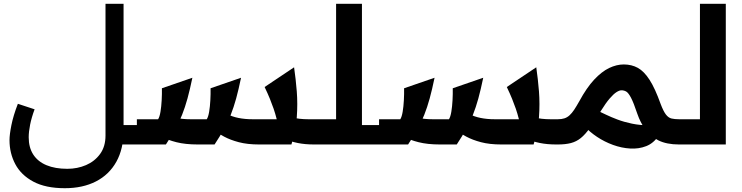

<svg xmlns="http://www.w3.org/2000/svg" viewBox="-20 -760 3902 1010"><path d="M580 -102H700V0H580ZM321 230Q220 230 155.5 195.5Q91 161 60.5 103.5Q30 46 30 -23Q30 -52 40 -102Q50 -152 74 -214L162 -185Q146 -142 138.5 -104.5Q131 -67 131 -38Q131 16 155 53Q179 90 224.5 109Q270 128 334 128Q387 128 432.5 108.5Q478 89 506.5 50Q535 11 535 -47V-740H630V-74Q630 23 592 91Q554 159 484.5 194.5Q415 230 321 230Z M1343.3 0Q1281.3 0 1236.2 -12Q1191 -24 1159.2 -41.2Q1127.3 -58.3 1103.3 -74.7L1175 -160Q1227 -132.7 1309 -132.7H1435.7Q1428 -163 1419.5 -187.7Q1411 -212.3 1400 -239.5Q1389 -266.7 1372 -302.3L1527 -406Q1536 -344.3 1541.2 -279.2Q1546.3 -214 1541.3 -144.7Q1536.3 -75.3 1513 0ZM700 0V-132.7H811.7Q819.7 -145 824.2 -172.2Q828.7 -199.3 830.5 -232.7Q832.3 -266 831.7 -295.7L992 -351Q979 -288.3 966.2 -241.7Q953.3 -195 938 -156.5Q922.7 -118 902 -80.7Q881.3 -43.3 852.7 0ZM1020.7 0Q954.7 0 907.8 -12Q861 -24 829.8 -40.5Q798.7 -57 780.7 -70L837.7 -166Q893 -132.7 982.3 -132.7H1067.7Q1075.7 -145 1080.2 -172.2Q1084.7 -199.3 1086.5 -232.7Q1088.3 -266 1087.7 -295.7L1248 -351Q1235 -288.3 1222.2 -241.7Q1209.3 -195 1194 -156.5Q1178.7 -118 1158 -80.7Q1137.3 -43.3 1108.7 0ZM1633 0Q1584.3 0 1546.2 -7.8Q1508 -15.7 1478.7 -28.5Q1449.3 -41.3 1426.3 -54.7L1478.7 -155.7Q1495.3 -148.7 1514.5 -143.2Q1533.7 -137.7 1555.8 -135.2Q1578 -132.7 1602 -132.7H1639.3V0Z M1854 -102H1974V0H1854ZM1639 0V-132.7H1748V-740H1884V0Z M2617.3 0Q2555.3 0 2510.2 -12Q2465 -24 2433.2 -41.2Q2401.3 -58.3 2377.3 -74.7L2449 -160Q2501 -132.7 2583 -132.7H2709.7Q2702 -163 2693.5 -187.7Q2685 -212.3 2674 -239.5Q2663 -266.7 2646 -302.3L2801 -406Q2810 -344.3 2815.2 -279.2Q2820.3 -214 2815.3 -144.7Q2810.3 -75.3 2787 0ZM1974 0V-132.7H2085.7Q2093.7 -145 2098.2 -172.2Q2102.7 -199.3 2104.5 -232.7Q2106.3 -266 2105.7 -295.7L2266 -351Q2253 -288.3 2240.2 -241.7Q2227.3 -195 2212 -156.5Q2196.7 -118 2176 -80.7Q2155.3 -43.3 2126.7 0ZM2294.7 0Q2228.7 0 2181.8 -12Q2135 -24 2103.8 -40.5Q2072.7 -57 2054.7 -70L2111.7 -166Q2167 -132.7 2256.3 -132.7H2341.7Q2349.7 -145 2354.2 -172.2Q2358.7 -199.3 2360.5 -232.7Q2362.3 -266 2361.7 -295.7L2522 -351Q2509 -288.3 2496.2 -241.7Q2483.3 -195 2468 -156.5Q2452.7 -118 2432 -80.7Q2411.3 -43.3 2382.7 0ZM2907 0Q2858.3 0 2820.2 -7.8Q2782 -15.7 2752.7 -28.5Q2723.3 -41.3 2700.3 -54.7L2752.7 -155.7Q2769.3 -148.7 2788.5 -143.2Q2807.7 -137.7 2829.8 -135.2Q2852 -132.7 2876 -132.7H2913.3V0Z M2913 0V-132.7H2914.3Q2934.3 -132.7 2949.2 -137.5Q2964 -142.3 2976.3 -153.7Q2988.7 -165 3000.5 -182.8Q3012.3 -200.7 3027.3 -227.3Q3066 -298.7 3105.5 -341Q3145 -383.3 3184.3 -402.2Q3223.7 -421 3261 -421Q3302.7 -421 3335.3 -403Q3368 -385 3397 -340Q3426 -295 3455 -213.7Q3469.7 -174.7 3483 -157.5Q3496.3 -140.3 3512.8 -136.5Q3529.3 -132.7 3552.3 -132.7H3553V0H3552.3Q3486.7 0 3443.2 -21.7Q3399.7 -43.3 3373.8 -80Q3348 -116.7 3333 -160.3Q3313 -220 3299.2 -246.2Q3285.3 -272.3 3273.7 -278.7Q3262 -285 3249 -285Q3238.3 -285 3222.8 -275.2Q3207.3 -265.3 3187 -241.7Q3166.7 -218 3140.7 -176.3Q3107.7 -121.7 3083.2 -87.2Q3058.7 -52.7 3035.3 -33.8Q3012 -15 2983.3 -7.5Q2954.7 0 2914.3 0ZM3444 -45.7Q3418 -6.3 3379.2 8.8Q3340.3 24 3295 21.3Q3249.7 18.7 3204.5 2.2Q3159.3 -14.3 3120.5 -40.2Q3081.7 -66 3055.7 -95.3L3125.7 -176.7Q3142 -169.3 3167.8 -156.8Q3193.7 -144.3 3228 -131.3Q3262.3 -118.3 3304.7 -109.5Q3347 -100.7 3395.7 -100.7Z M3553 0V-132.7H3662V-740H3798V0Z"/></svg>

Font: Lexend Medium
Style: Regular
Weight: 500
Designer: Bonnie Shaver-Troup, Thomas Jockin
Foundry: Lexend
Version: Version 1.005